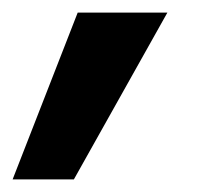

<svg xmlns="http://www.w3.org/2000/svg" viewBox="-58 -167 342 304"><path d="M-38 117 65 -147H207L59 117Z"/></svg>

Font: DM Sans Black
Style: Italic
Weight: 900
Italic angle: -10°
Designer: Colophon Foundry, Jonny Pinhorn
Foundry: Colophon Foundry
Version: Version 4.004;gftools[0.9.30]